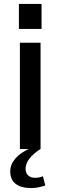

<svg xmlns="http://www.w3.org/2000/svg" viewBox="-20 -757 307 975"><path d="M186 -540V0H81V-540ZM191 -737V-610H76V-737ZM138 198Q88 198 60 177Q32 156 32 113Q32 78 58.5 47.5Q85 17 134 -4L185 0Q148 24 129 49Q110 74 110 100Q110 122 123 134Q136 146 158 146Q179 146 198 138L210 185Q195 190 176.5 194Q158 198 138 198Z"/></svg>

Font: Pathway Extreme Medium
Style: Regular
Weight: 500
Designer: Eduardo Rodriguez Tunni
Foundry: Eduardo Rodriguez Tunni
Version: Version 1.001;gftools[0.9.26]